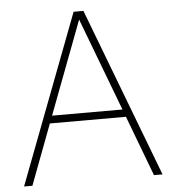

<svg xmlns="http://www.w3.org/2000/svg" viewBox="-53 -788 748 837"><g transform="rotate(-5 321.5 -370.0)"><path d="M587 0 487.5 -264H154.5L55 0H18.5L300 -740H343L624.5 0ZM167 -297H475L321 -704Z"/></g></svg>

Font: Encode Sans Thin
Style: Regular
Weight: 250
Designer: Multiple Designers
Foundry: Impallari Type
Version: Version 2.000